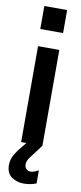

<svg xmlns="http://www.w3.org/2000/svg" viewBox="-100 -737 411 978"><g transform="rotate(10 105.0 -248.5)"><path d="M50 0V-496H160V0ZM46 -584V-703H164V-584ZM99 206Q64 206 36.5 187Q9 168 9 125Q9 95 25.5 68Q42 41 62 19L119 -52L160 0L107 70Q92 89 92 108Q92 122 101 131Q110 140 123 140Q132 140 142.5 136Q153 132 164 126V194Q132 206 99 206Z"/></g></svg>

Font: HostGroteskMedium
Style: Regular
Weight: 500
Designer: Doukan Karapınar based on Poppins by Indian Type Foundry, Jonny Pinhorn
Foundry: Element Type
Version: Version 1.001; ttfautohint (v1.8.4.7-5d5b)